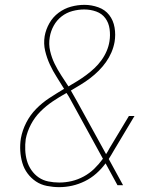

<svg xmlns="http://www.w3.org/2000/svg" viewBox="-20 -763 640 791"><path d="M224 8Q199 8 173.5 3Q148 -2 128 -15.5Q108 -29 93.5 -48.5Q79 -68 72 -92Q65 -116 63.5 -141.5Q62 -167 66 -193Q72 -226 88 -257.5Q104 -289 129 -314.5Q154 -340 184 -359.5Q214 -379 244 -397Q229 -422 213.5 -446Q198 -470 185.5 -497Q173 -524 166 -553.5Q159 -583 164 -614Q169 -642 183.5 -667.5Q198 -693 221.5 -710.5Q245 -728 272.5 -735.5Q300 -743 328 -743Q357 -743 385 -733Q413 -723 430 -701Q447 -679 452 -649.5Q457 -620 452 -590Q448 -568 439 -547Q430 -526 416.5 -507Q403 -488 386.5 -471.5Q370 -455 351 -440.5Q332 -426 312 -414Q292 -402 272 -390Q278 -379 284.5 -368Q291 -357 297 -346L417 -128Q421 -134 424.5 -140Q428 -146 431 -152L511 -285H534L449 -143Q444 -134 438.5 -125Q433 -116 428 -108L487 0H464L415 -90Q398 -67 376.5 -48Q355 -29 329.5 -16.5Q304 -4 277.5 2Q251 8 224 8ZM262 -407Q281 -418 299.5 -429.5Q318 -441 335.5 -454Q353 -467 369 -482Q385 -497 398 -515Q411 -533 419.5 -553Q428 -573 431 -593Q435 -618 431.5 -643.5Q428 -669 414 -688Q400 -707 376.5 -715.5Q353 -724 327 -724Q303 -724 278.5 -717.5Q254 -711 234 -695.5Q214 -680 201.5 -657.5Q189 -635 185 -610Q180 -581 186.5 -553Q193 -525 205 -500.5Q217 -476 232 -453Q247 -430 262 -407ZM224 -11Q250 -11 275.5 -17Q301 -23 325 -36Q349 -49 368.5 -68Q388 -87 404 -109L279 -337Q273 -348 267 -359Q261 -370 254 -380Q225 -364 197.5 -345.5Q170 -327 146.5 -303.5Q123 -280 107.5 -250.5Q92 -221 86 -190Q83 -168 84 -145Q85 -122 91 -101Q97 -80 109.5 -62Q122 -44 139.5 -32Q157 -20 179 -15.5Q201 -11 224 -11Z"/></svg>

Font: Iosevka Curly Thin Extended
Style: Italic
Weight: 100
Width: 7
Italic angle: -9°
Monospace: yes
Designer: Belleve Invis
Foundry: Belleve Invis
Version: Version 11.1.0; ttfautohint (v1.8.3)